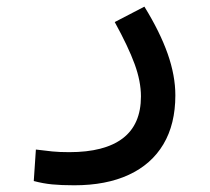

<svg xmlns="http://www.w3.org/2000/svg" viewBox="-20 -322 626 572"><path d="M201.2 230Q162.1 230 135 227.3Q107.9 224.6 80.6 217.3L86.9 123.5Q114.7 127 136 129.2Q157.2 131.3 186.5 131.3Q291.5 131.3 345.7 90.1Q399.9 48.8 399.9 -34.7Q399.9 -79.6 381.1 -131.1Q362.3 -182.6 321.8 -256.3L410.2 -302.2Q456.5 -227.1 479.5 -161.9Q502.4 -96.7 502.4 -38.1Q502.4 47.9 466.8 107.7Q431.2 167.5 363.8 198.7Q296.4 230 201.2 230Z"/></svg>

Font: Cascadia Code
Style: Regular
Weight: 400
Designer: Aaron Bell
Foundry: Saja Typeworks
Version: Version 2404.023